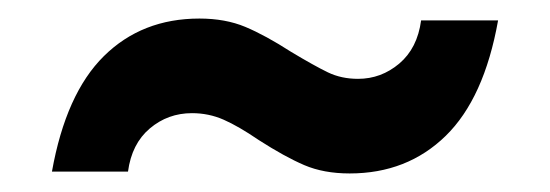

<svg xmlns="http://www.w3.org/2000/svg" viewBox="-20 -423 593 207"><path d="M36 -238Q51 -322 92 -362.5Q133 -403 195 -403Q223 -403 244.5 -394Q266 -385 294 -367Q319 -352 333.5 -345Q348 -338 366 -338Q391 -338 410.5 -354.5Q430 -371 434 -401H517Q502 -317 460.5 -276.5Q419 -236 357 -236Q329 -236 308 -245Q287 -254 259 -272Q237 -287 221 -294Q205 -301 187 -301Q161 -301 141.5 -284.5Q122 -268 118 -238Z"/></svg>

Font: Poppins-Tabular Medium
Style: Regular
Weight: 500
Designer: Ninad Kale (Devanagari), Jonny Pinhorn (Latin)
Foundry: Indian Type Foundry
Version: Version 4.004